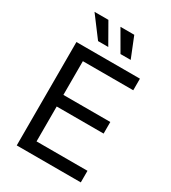

<svg xmlns="http://www.w3.org/2000/svg" viewBox="-223 -1056 1044 1170"><g transform="rotate(30 299.5 -471.0)"><path d="M85.9 0V-727.5H532.7V-646H178.2V-408.7H508.3V-327.1H178.2V-81.5H536.6V0ZM355 -798.3 272 -941.9H369.1L426.8 -798.3ZM197.3 -798.3 89.4 -941.9H187L269 -798.3Z"/></g></svg>

Font: Inter 16pt
Style: Regular
Weight: 400
Version: Version 4.001;git-66647c0bb